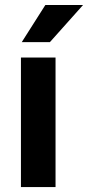

<svg xmlns="http://www.w3.org/2000/svg" viewBox="-20 -763 359 783"><path d="M206.5 0H65.4V-528.3H206.5ZM165 -742.7H318.8L183.6 -591.3H68.8Z"/></svg>

Font: MAUL Bold
Style: Bold
Weight: 700
Designer: MAUL
Version: Version 1.0; 2020; ttfautohint (v1.8.3)